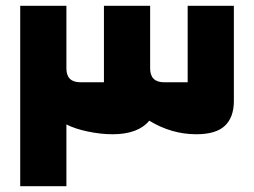

<svg xmlns="http://www.w3.org/2000/svg" viewBox="-20 -645 880 665"><path d="M50 -625H210V-408Q210 -360 259 -360H340V-625H500V-408Q500 -360 549 -360H630V-625H790V-295Q790 -239 759 -209.5Q728 -180 660 -180Q574 -180 497 -227Q458 -180 370 -180Q329 -180 284 -189.5Q239 -199 210 -214V0H50Z"/></svg>

Font: Changa ExtraBold
Style: Regular
Weight: 800
Designer: Eduardo Rodriguez Tunni
Foundry: Eduardo Rodriguez Tunni
Version: Version 2.002; ttfautohint (v1.5) -l 8 -r 50 -G 220 -x 14 -H